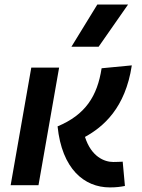

<svg xmlns="http://www.w3.org/2000/svg" viewBox="-20 -815 626 845"><path d="M463.4 9.8C491.7 9.8 509.8 7.3 529.8 3.4L520 -103.5C504.4 -103 499 -102.1 478.5 -102.1C439.5 -102.1 381.8 -125 354 -212.4C434.1 -256.3 531.7 -338.9 560.1 -527.3L427.2 -514.6C408.2 -391.6 356 -310.1 233.4 -258.8C252.4 -72.3 350.1 9.8 463.4 9.8ZM26.9 0H149.4L240.2 -517.6H117.7ZM294.4 -609.4H414.1L543.5 -794.9H408.2Z"/></svg>

Font: Cascadia Code SemiBold
Style: Italic
Weight: 600
Italic angle: -10°
Monospace: yes
Designer: Aaron Bell
Foundry: Saja Typeworks
Version: Version 2404.023